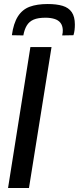

<svg xmlns="http://www.w3.org/2000/svg" viewBox="-20 -934 392 954"><path d="M20 0 131 -700H236L124 0ZM217 -914Q261 -914 291 -905Q321 -896 336.5 -873.5Q352 -851 352 -812Q352 -798 350.5 -785Q349 -772 345 -759L289 -758Q291 -766 291.5 -772Q292 -778 292 -785Q291 -807 280.5 -820.5Q270 -834 250.5 -840Q231 -846 206 -846Q169 -846 147 -836.5Q125 -827 113 -807Q101 -787 96 -758L39 -759Q47 -818 69 -852.5Q91 -887 127.5 -900.5Q164 -914 217 -914Z"/></svg>

Font: Georama ExtraCondensed Thin Medium
Style: Italic
Weight: 500
Italic angle: -9°
Version: Version 1.001